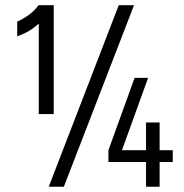

<svg xmlns="http://www.w3.org/2000/svg" viewBox="-20 -707 696 727"><path d="M126.8 -275H183.4V-687.2H126Q111 -666.8 90.7 -651.8Q70.4 -636.8 45.2 -625V-569.2Q48.2 -570.2 72.4 -580.7Q96.6 -591.2 126.8 -617.6ZM429.6 -687.2 164.6 0H221.8L487.4 -687.2ZM390.6 -93.6H533V0H584.4V-93.6H634.2V-138.2H584.4V-243.2H533V-138.2H441.8L540.8 -412.2H489.6L390.6 -138.2Z"/></svg>

Font: Secuela Light
Style: Regular
Weight: 300
Designer: Fernando Haro
Foundry: deFharo
Version: Version 1.708